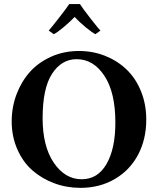

<svg xmlns="http://www.w3.org/2000/svg" viewBox="-20 -907 770 937"><path d="M354 -618.2Q280.3 -618.2 234.1 -547.1Q188 -476.1 188 -330.1Q188 -192.9 242.7 -112.5Q297.4 -32.2 378.9 -32.2Q457 -32.2 500 -106.9Q543 -181.6 543 -309.1Q543 -456.1 489.5 -537.1Q436 -618.2 354 -618.2ZM693.8 -323.2Q693.8 -228 654.1 -152.3Q614.3 -76.7 540.5 -33.4Q466.8 9.8 372.1 9.8Q305.2 9.8 244.6 -12.7Q184.1 -35.2 137.9 -75.7Q91.8 -116.2 64.5 -178.5Q37.1 -240.7 37.1 -314.9Q37.1 -383.8 60.5 -446.3Q84 -508.8 125.7 -555.7Q167.5 -602.5 229.7 -630.4Q292 -658.2 365.2 -658.2Q433.1 -658.2 492.9 -634.5Q552.7 -610.8 597.4 -568.1Q642.1 -525.4 668 -461.9Q693.8 -398.4 693.8 -323.2ZM242.2 -740.2 217.8 -757.8Q224.6 -764.6 266.1 -817.6Q307.6 -870.6 317.9 -887.2H370.1Q381.8 -868.2 421.9 -816.7Q461.9 -765.1 470.2 -757.8L445.8 -740.2Q430.2 -747.6 398.7 -773.4Q367.2 -799.3 344.2 -824.2Q320.8 -799.8 289.3 -773.4Q257.8 -747.1 242.2 -740.2Z"/></svg>

Font: Common Serif
Style: Bold
Weight: 700
Designer: Philipp H. Poll, Khaled Hosny
Foundry: Stefan Peev, Context Ltd.
Version: Version 1.026